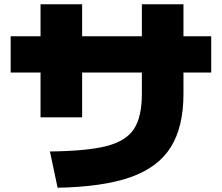

<svg xmlns="http://www.w3.org/2000/svg" viewBox="-20 -815 1040 900"><path d="M645 -375V-475H365V-265H170V-475H30V-645H170V-795H365V-645H645V-795H840V-645H970V-475H840V-375Q840 -220 780.5 -125Q721 -30 592 15.5Q463 61 250 65L214 -105Q389 -107 480 -130.5Q571 -154 608 -210.5Q645 -267 645 -375Z"/></svg>

Font: Enso Black
Style: Regular
Weight: 900
Designer: Coji Morishita
Foundry: UNDERFOREST DESIGN
Version: Version 1.000